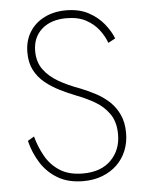

<svg xmlns="http://www.w3.org/2000/svg" viewBox="-52 -751 610 803"><g transform="rotate(-5 253.0 -350.0)"><path d="M76 -195 49 -179Q61 -129 88 -86Q115 -43 159 -17Q203 9 266 9Q310 9 346 -5Q382 -19 407.5 -43.5Q433 -68 447 -102Q461 -136 461 -176Q461 -221 445.5 -254Q430 -287 405 -310Q380 -333 349.5 -349Q319 -365 289 -377Q236 -396 196.5 -419Q157 -442 134.5 -473.5Q112 -505 112 -550Q112 -608 150.5 -642Q189 -676 254 -676Q303 -676 336 -658Q369 -640 389.5 -613Q410 -586 420 -558L450 -574Q438 -605 413 -636Q388 -667 349 -688Q310 -709 255 -709Q204 -709 164 -689Q124 -669 101.5 -632.5Q79 -596 79 -547Q79 -504 95 -473Q111 -442 138.5 -419.5Q166 -397 199 -380.5Q232 -364 265 -351Q305 -336 342 -315Q379 -294 403 -260Q427 -226 427 -173Q427 -108 385 -65.5Q343 -23 267 -23Q209 -23 171 -47Q133 -71 110.5 -110.5Q88 -150 76 -195Z"/></g></svg>

Font: Jost ExtraLight
Style: Regular
Weight: 250
Version: Version 3.710